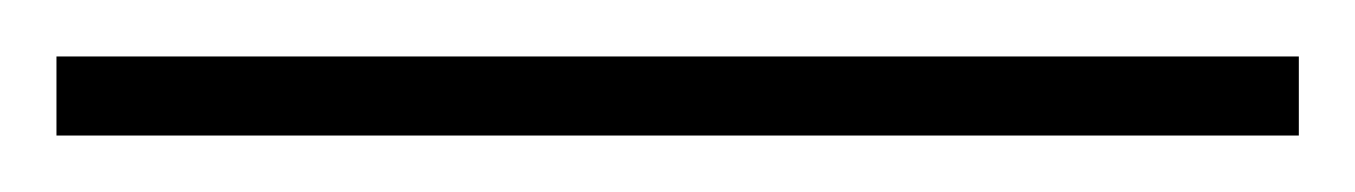

<svg xmlns="http://www.w3.org/2000/svg" viewBox="-20 26 480 68"><path d="M0 74V46H440V74Z"/></svg>

Font: Gantari Thin
Style: Regular
Weight: 250
Designer: Anugrah Pasau
Foundry: Lafontype
Version: Version 1.000